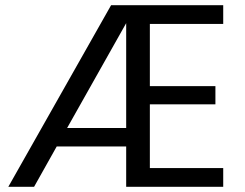

<svg xmlns="http://www.w3.org/2000/svg" viewBox="-20 -718 940 738"><path d="M111 0 198 -155H465V0H838V-72H556V-317H808V-387H556V-626H838V-698H407L12 0ZM465 -629V-226H238Z"/></svg>

Font: Poppins
Style: Regular
Weight: 400
Designer: Ninad Kale (Devanagari), Jonny Pinhorn (Latin)
Foundry: Indian Type Foundry
Version: 4.004